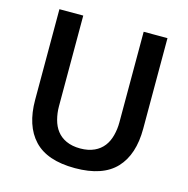

<svg xmlns="http://www.w3.org/2000/svg" viewBox="-105 -801 898 916"><g transform="rotate(15 344.0 -343.5)"><path d="M344.2 13.2Q206.5 13.2 141.6 -56.2Q77.1 -125 77.1 -252.9V-700.2H194.8V-252Q194.8 -219.2 203.1 -187.5Q211.4 -155.8 228.5 -133.8Q246.6 -110.4 274.4 -97.7Q304.2 -84 344.2 -84Q383.8 -84 413.6 -97.7Q441.4 -110.4 459.5 -133.8Q476.6 -155.8 484.9 -187.5Q493.2 -219.2 493.2 -252V-700.2H610.8V-252.9Q610.8 -125 546.4 -56.2Q481.4 13.2 344.2 13.2Z"/></g></svg>

Font: Post Grotesk Medium
Style: Medium
Weight: 500
Version: Version 1.0